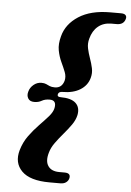

<svg xmlns="http://www.w3.org/2000/svg" viewBox="-59 -797 658 965"><g transform="rotate(5 270.0 -314.0)"><path d="M231 -320Q228 -306.5 245.5 -306.5Q299.5 -306.5 322.8 -284.8Q346 -263 338.5 -224.5Q333 -199 315.5 -174.2Q298 -149.5 276.5 -124.5Q255 -99.5 236.8 -74.2Q218.5 -49 211.5 -23Q199 20 215.8 44.5Q232.5 69 272.5 69H299Q333 69 325 98Q321.5 109.5 310.8 117.2Q300 125 282 125H228Q129 125 87.5 83.2Q46 41.5 64.5 -23.5Q76.5 -64.5 100.2 -97Q124 -129.5 150.2 -156.5Q176.5 -183.5 196.5 -206.2Q216.5 -229 220.5 -249.5Q228.5 -289.5 193 -289.5Q169 -289.5 153.2 -280.2Q137.5 -271 116 -271Q93.5 -271 84.8 -286Q76 -301 82 -320.5Q87 -340.5 104.5 -355.2Q122 -370 144.5 -370Q159 -370 168 -365.8Q177 -361.5 186.8 -357.2Q196.5 -353 213 -353Q248 -353 259 -390Q264.5 -411.5 255.8 -434Q247 -456.5 234.8 -482.5Q222.5 -508.5 216.5 -540Q210.5 -571.5 221.5 -611.5Q237.5 -674 298.5 -713.5Q359.5 -753 457.5 -753H511.5Q529.5 -753 535.8 -745.2Q542 -737.5 538 -725.5Q529.5 -697 495 -697H468.5Q428.5 -697 401.5 -674.8Q374.5 -652.5 364 -612Q357 -587 362.2 -562.5Q367.5 -538 376.2 -513.8Q385 -489.5 390.2 -465.2Q395.5 -441 388.5 -416Q378 -377.5 342.5 -355.5Q307 -333.5 253 -333.5Q234.5 -333.5 231 -320Z"/></g></svg>

Font: Fraunces 9pt S000
Style: Bold Italic
Weight: 700
Italic angle: -16°
Version: Version 1.000; ttfautohint (v1.8.3)